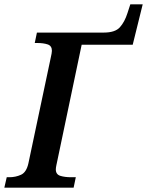

<svg xmlns="http://www.w3.org/2000/svg" viewBox="-41 -864 677 884"><path d="M-21 0 -10 -48H2Q31 -48 56 -59.5Q81 -71 90 -113L193 -600Q195 -609 196.5 -617Q198 -625 198 -630Q198 -653 178.5 -659.5Q159 -666 131 -666H119L129 -714H437Q489 -714 511 -738.5Q533 -763 546 -804L559 -844H616L570 -658H335L224 -129Q221 -115 218.5 -103Q216 -91 216 -84Q216 -61 236.5 -54.5Q257 -48 287 -48H308L298 0Z"/></svg>

Font: Noto Serif SemiCondensed SemiBold
Style: Italic
Weight: 600
Width: 4
Italic angle: -12°
Designer: Monotype Design Team
Foundry: Monotype Imaging Inc.
Version: Version 2.014; ttfautohint (v1.8.4.7-5d5b)